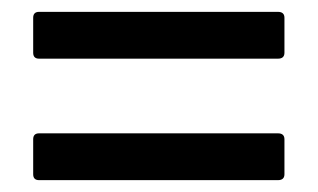

<svg xmlns="http://www.w3.org/2000/svg" viewBox="-20 -473 536 324"><path d="M36 -384V-443Q36 -453 46 -453H449Q460 -453 460 -443V-384Q460 -374 449 -374H46Q36 -374 36 -384ZM36 -179V-238Q36 -248 46 -248H449Q460 -248 460 -238V-179Q460 -169 449 -169H46Q36 -169 36 -179Z"/></svg>

Font: Barlow GEO Medium
Style: Regular
Weight: 500
Designer: Jeremy Tribby
Foundry: Tribby Type
Version: Version 1.408